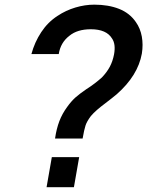

<svg xmlns="http://www.w3.org/2000/svg" viewBox="-20 -784 617 804"><path d="M469 -389.5Q460.5 -382.5 448 -372.5Q435.5 -362.5 419 -350Q402 -337.5 386.5 -324Q371 -310.5 360.5 -298Q343 -274.5 338 -258Q332.5 -241.5 326 -204H210.5Q216.5 -245 228.5 -276.5Q240.5 -308 261.5 -336.5Q277.5 -359 295.5 -375.5Q304.5 -383.5 316 -392.2Q327.5 -401 341.5 -410.5Q360.5 -422.5 376.5 -434.8Q392.5 -447 406.5 -459.5Q428 -482 440 -504.8Q452 -527.5 457.5 -556Q465.5 -599.5 449 -623Q425.5 -661.5 360.5 -661.5Q304 -661.5 271 -634.5Q233.5 -606 226 -557.5H111.5Q125 -607.5 152.8 -649.5Q180.5 -691.5 221 -717.5Q255.5 -740.5 295.5 -752.5Q335.5 -764.5 375 -764.5Q434 -764.5 478.8 -746.8Q523.5 -729 549 -691.5Q567.5 -665.5 573.8 -631.2Q580 -597 574 -559.5Q557.5 -467.5 469 -389.5ZM197 -126H311.5L289.5 0H175Z"/></svg>

Font: Russisch Sans SemiBold
Style: Italic
Weight: 600
Width: 4
Italic angle: -10°
Designer: Michael Sharanda (font) & Cristiano Sobral (main changes)
Foundry: Michael Sharanda
Version: Version 2.00;September 8, 2020;FontCreator 13.0.0.2681 64-bi